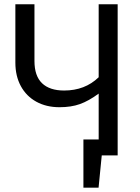

<svg xmlns="http://www.w3.org/2000/svg" viewBox="-20 -726 655 897"><path d="M441 -706.2H529.7V0H455.4L440.5 150.8H369.7V-74.4H441V-288.7Q394.4 -254.4 353.3 -239.7Q312.3 -225.1 257.9 -225.1Q196.4 -225.1 149.7 -250.8Q103.1 -276.4 77.4 -323.6Q51.8 -370.8 51.8 -433.3V-706.2H141V-441Q141 -371.3 176.4 -337.2Q211.8 -303.1 279.5 -303.1Q376.9 -303.1 441 -365.1Z"/></svg>

Font: Fira Code
Style: Regular
Weight: 400
Designer: Carrois Corporate, Edenspiekermann AG, Nikita Prokopov
Foundry: Carrois Corporate, Edenspiekermann AG, Nikita Prokopov
Version: Version 5.002